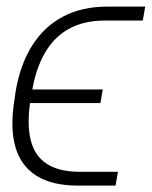

<svg xmlns="http://www.w3.org/2000/svg" viewBox="-20 -566 462 585"><path d="M224.6 -42.5H339.4L332 -0.5H217.3Q138.2 -0.5 90.6 -30.8Q43 -61 26.6 -119.4Q10.3 -177.7 23.9 -260.7L27.3 -285.2Q41 -368.2 77.4 -426.3Q113.8 -484.4 171.4 -515.1Q229 -545.9 307.1 -545.9H422.4L415 -503.4H300.3Q235.8 -503.4 190.2 -478.3Q144.5 -453.1 116.5 -404.3Q88.4 -355.5 77.1 -285.2L72.8 -260.7Q61.5 -188 73.5 -139.4Q85.4 -90.8 122.8 -66.7Q160.2 -42.5 224.6 -42.5ZM293 -293.5 286.1 -252H41L47.9 -293.5Z"/></svg>

Font: Inter ExtraLight
Style: Italic
Weight: 250
Italic angle: -9.3988°
Designer: Rasmus Andersson
Foundry: rsms
Version: Version 4.001;git-66647c0bb